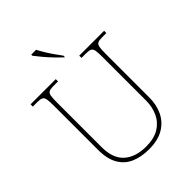

<svg xmlns="http://www.w3.org/2000/svg" viewBox="-262 -1062 1202 1202"><g transform="rotate(-45 339.5 -460.5)"><path d="M340 10Q271 10 219.5 -12Q168 -34 139 -83.5Q110 -133 110 -214V-606Q110 -645 106.5 -663.5Q103 -682 91 -688Q79 -694 54 -694H13V-714H236V-694H194Q169 -694 157 -688Q145 -682 141.5 -663.5Q138 -645 138 -606V-210Q138 -110 191.5 -62.5Q245 -15 338 -15Q409 -15 453.5 -42.5Q498 -70 519.5 -116.5Q541 -163 541 -219V-606Q541 -645 537.5 -663.5Q534 -682 522 -688Q510 -694 485 -694H444V-714H664V-694H625Q600 -694 588 -688Q576 -682 572.5 -663.5Q569 -645 569 -606V-218Q569 -153 544 -101.5Q519 -50 468.5 -20Q418 10 340 10ZM372 -771Q352 -789 324.5 -817.5Q297 -846 273 -875Q249 -904 236 -921V-931H279Q290 -909 306.5 -882Q323 -855 341.5 -829Q360 -803 374 -784V-771Z"/></g></svg>

Font: Noto Serif Myanmar Thin
Style: Regular
Weight: 100
Designer: Ben Mitchell and the Monotype Design Team
Foundry: Monotype Imaging Inc.
Version: Version 2.106; ttfautohint (v1.8.4.7-5d5b)